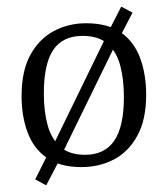

<svg xmlns="http://www.w3.org/2000/svg" viewBox="-20 -493 505 578"><path d="M225 10Q160 10 120.5 -18Q81 -46 63 -94.5Q45 -143 45 -204Q45 -280 71.5 -328Q98 -376 142 -399.5Q186 -423 239 -423Q305 -423 344.5 -395Q384 -367 402 -318Q420 -269 420 -207Q420 -133 393.5 -84.5Q367 -36 323 -13Q279 10 225 10ZM119 65 86 47 125 -31 133 -41 299 -382 305 -395 345 -473 379 -455 339 -378 332 -368 165 -26 160 -13ZM236 -27Q295 -27 324 -69.5Q353 -112 353 -201Q353 -254 342 -295.5Q331 -337 304 -361Q277 -385 229 -385Q169 -385 140.5 -343Q112 -301 112 -211Q112 -159 123 -117.5Q134 -76 161 -51.5Q188 -27 236 -27Z"/></svg>

Font: Yrsa Light
Style: Regular
Weight: 300
Designer: Anna Giedrys (Yrsa+Rasa design), David Brezina (Yrsa art-direction, Rasa art-direction, design)
Foundry: Rosetta Type Foundry
Version: Version 2.004